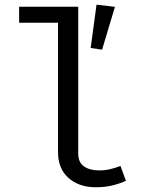

<svg xmlns="http://www.w3.org/2000/svg" viewBox="-20 -786 655 818"><path d="M313.3 -757.4V-133.3Q313.3 -93.3 338.2 -76.7Q363.1 -60 402.6 -60Q426.7 -60 449 -65.1Q471.3 -70.3 493.3 -79L516.4 -15.9Q494.4 -5.1 461.8 3.3Q429.2 11.8 388.2 11.8Q316.4 11.8 271.8 -27.9Q227.2 -67.7 227.2 -137.9V-689.2H61.5V-757.4ZM391.3 -766.2 469.7 -756.9 414.9 -574.4 366.2 -581.5Z"/></svg>

Font: FiraCode Nerd Font Mono
Style: Regular
Weight: 400
Monospace: yes
Designer: Carrois Corporate, Edenspiekermann AG, Nikita Prokopov
Foundry: Carrois Corporate, Edenspiekermann AG, Nikita Prokopov
Version: Version 6.002;Nerd Fonts 3.4.0